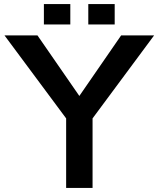

<svg xmlns="http://www.w3.org/2000/svg" viewBox="-20 -899 780 944"><path d="M195.8 -778.8V-878.9H325.7V-778.8ZM414.1 -778.8V-878.9H543.9V-778.8ZM305.2 -316.9 2 -725.1H164.1L370.1 -427.2L575.7 -725.1H737.8L435.1 -316.9V24.9H305.2Z"/></svg>

Font: BIZ UDPGothic
Style: Bold
Weight: 700
Designer: TypeBank Co., Ltd.
Foundry: Morisawa Inc.
Version: Version 1.051